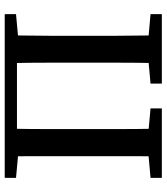

<svg xmlns="http://www.w3.org/2000/svg" viewBox="34 -741 707 815"><g transform="rotate(-90 387.5 -333.5)"><path d="M130 0Q132 -51 132 -102Q132 -153 132 -205.5Q132 -258 132 -310V-357Q132 -409 132 -460.5Q132 -512 132 -564Q132 -616 130 -667H249Q248 -617 247.5 -565Q247 -513 247 -461.5Q247 -410 247 -357V-310Q247 -259 247 -207Q247 -155 247.5 -103.5Q248 -52 249 0ZM526 0Q528 -51 528.5 -102Q529 -153 529 -205.5Q529 -258 529 -310V-357Q529 -409 529 -460.5Q529 -512 528.5 -564Q528 -616 526 -667H645Q645 -617 644 -565Q643 -513 643 -461.5Q643 -410 643 -357V-310Q643 -259 643 -207Q643 -155 644 -103.5Q645 -52 645 0ZM40 0V-48L174 -60H202L335 -48V0ZM440 0V-48L572 -60H600L735 -48V0ZM40 -619V-667H182V-607H171ZM593 -607V-667H735V-619L604 -607ZM190 -615V-667H584V-615Z"/></g></svg>

Font: Source Serif 4 18pt Medium
Style: Regular
Weight: 500
Designer: Frank Grießhammer
Foundry: Adobe Systems Incorporated
Version: Version 4.004;hotconv 1.0.116;makeotfexe 2.5.65601